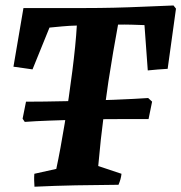

<svg xmlns="http://www.w3.org/2000/svg" viewBox="-20 -679 666 705"><path d="M106.6 6.6Q105.6 -5.4 105.4 -17.2Q105.1 -28.9 106.1 -40.9L186.7 -58.8Q194.2 -93.7 202 -136.1Q209.8 -178.6 217.6 -225.6Q225.4 -272.7 232.5 -321.7Q239.5 -370.8 245.6 -418Q251.6 -465.3 255.9 -507.8Q260.1 -550.3 262.1 -585.2Q236.4 -584.7 209.3 -582.2Q182.3 -579.7 161.7 -577.7L99.4 -424.2Q82.3 -426.7 64.7 -429.2Q47 -431.6 29.4 -434.1L66.1 -649.5H295.8Q343.4 -649.5 398.2 -650.7Q453 -652 509.1 -654.5Q565.1 -656.9 617 -658.9L626.2 -647.3L595.6 -426.3Q577.5 -425.3 559.1 -423.8Q540.7 -422.4 522.6 -420.4L510.5 -586.8Q489.8 -587.7 463.2 -588.4Q436.7 -589.1 413.5 -588.6Q404.4 -539.7 395.4 -486.8Q386.3 -433.9 378 -379.3Q369.8 -324.6 362.8 -270.9Q355.8 -217.2 350.2 -166.2Q344.7 -115.1 340.7 -69.4L426.1 -40.9Q425.1 -30.9 422.4 -21Q419.6 -11 415.1 -0.5Q335.1 0 258 1.5Q180.8 3 106.6 6.6ZM70.9 -231.4 63 -243.2 75.5 -305.6Q105.5 -305.6 144.4 -306.1Q183.3 -306.6 226.7 -307.6Q270.1 -308.6 313.6 -309.9Q357.1 -311.1 397.4 -312.6Q437.7 -314.1 470.4 -315.9Q503.2 -317.6 524 -319.1L538.5 -305.8L525.5 -241.9Q494.6 -241.9 452 -241.9Q409.3 -241.9 360.1 -241.4Q310.8 -240.9 259.7 -239.4Q208.5 -237.9 160.2 -236.1Q111.8 -234.4 70.9 -231.4Z"/></svg>

Font: Labrada
Style: Italic
Weight: 400
Italic angle: -7°
Designer: Mercedes Jáuregui
Foundry: Omnibus-Type Team
Version: Version 1.000